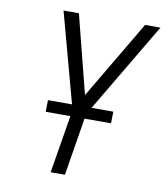

<svg xmlns="http://www.w3.org/2000/svg" viewBox="-82 -805 765 874"><g transform="rotate(10 300.0 -367.5)"><path d="M211 0 260 -296 141 -735H212L304 -373L518 -735H589L324 -288L277 0ZM141 -267 142 -321H444L443 -267Z"/></g></svg>

Font: Iosevka Light Extended Oblique
Style: Regular
Weight: 300
Width: 7
Italic angle: -9°
Monospace: yes
Designer: Belleve Invis
Foundry: Belleve Invis
Version: Version 32.5.0; ttfautohint (v1.8.4)